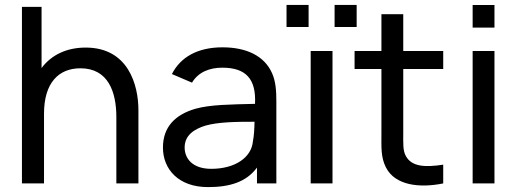

<svg xmlns="http://www.w3.org/2000/svg" viewBox="-20 -748 2116 783"><path d="M454.5 -270.5V0H544.5V-298.5C544.5 -401 503.5 -554 329.5 -554C251.5 -554 189.5 -524 149.5 -470.5V-720H69.5V0H159.5V-284.5C159.5 -409.5 218.5 -469.5 308 -469.5C422 -469.5 454.5 -372 454.5 -270.5Z M681 -446 763 -411C788.5 -453.5 833.5 -472 886.5 -472C983.5 -472 1025 -425.5 1020 -324.5C920 -322 838.5 -321.5 777 -304.5C695 -280.5 644.5 -231 644.5 -146C644.5 -59 707 15 828 15C916 15 984 -5 1028 -64.5V0H1107V-334C1107 -377 1104.5 -416.5 1089.5 -449.5C1058.5 -520 985 -555 887.5 -555C785 -555 716 -514.5 681 -446ZM733 -146.5C733 -197 772.5 -221.5 817 -235.5C869.5 -250.5 941.5 -251.5 1018 -251.5C1017.5 -225.5 1016 -193.5 1011.5 -172.5C1006 -105 937.5 -59.5 841.5 -59.5C764.5 -59.5 733 -102 733 -146.5Z M1247 0H1336V-540H1247ZM1148.5 -638H1238.5V-728H1148.5ZM1344.5 -638H1434.5V-728H1344.5Z M1787.5 0V-76.5C1713.5 -65 1659.5 -68 1635.5 -111C1622.5 -133.5 1624.5 -163.5 1624.5 -208V-466.5H1787.5V-540H1624.5V-690H1535.5V-540H1426V-466.5H1535.5V-204C1535.5 -148 1532.5 -107 1554 -65C1591.5 8.5 1691 19.5 1787.5 0Z M1907.5 -635.5H1996.5V-727.5H1907.5ZM1907.5 0H1996.5V-540H1907.5Z"/></svg>

Font: Eudonet Medium
Style: Regular
Weight: 500
Designer: Mikhail Sharanda
Foundry: Mikhail Sharanda
Version: Version 4.503;Glyphs 3.1.2 (3151)